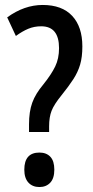

<svg xmlns="http://www.w3.org/2000/svg" viewBox="-20 -744 373 774"><path d="M97 -243Q97 -294 110 -330Q123 -366 155 -404Q187 -444 202.5 -476Q218 -508 218 -550Q218 -638 146 -638Q118 -638 94 -628Q70 -618 44 -599L9 -674Q78 -724 152 -724Q230 -724 271 -680Q312 -636 312 -557Q312 -514 303 -483.5Q294 -453 275.5 -424.5Q257 -396 228 -360Q198 -323 188 -297.5Q178 -272 178 -235V-212H97ZM78 -60Q78 -129 139 -129Q167 -129 183 -112Q199 -95 199 -60Q199 -25 182.5 -7.5Q166 10 139 10Q111 10 94.5 -8Q78 -26 78 -60Z"/></svg>

Font: Noto Sans Gujarati UI ExtraCondensed Medium
Style: Regular
Weight: 500
Width: 2
Designer: Jelle Bosma - Monotype Design Team, Universal Thirst
Foundry: Monotype Imaging Inc.
Version: Version 2.106; ttfautohint (v1.8.4.7-5d5b)